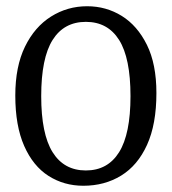

<svg xmlns="http://www.w3.org/2000/svg" viewBox="-20 -583 550 615"><path d="M481 -285Q481 -185 451 -119Q421 -53 368 -20.5Q315 12 247 12Q185 12 135.5 -19.5Q86 -51 57.5 -115.5Q29 -180 29 -277Q29 -370 60 -433.5Q91 -497 143.5 -530Q196 -563 259 -563Q320 -563 370 -532Q420 -501 450.5 -439.5Q481 -378 481 -285ZM398 -275Q398 -397 361.5 -455Q325 -513 255 -513Q185 -513 148.5 -455Q112 -397 112 -275Q112 -154 148.5 -95.5Q185 -37 255 -37Q325 -37 361.5 -95.5Q398 -154 398 -275Z"/></svg>

Font: Mate SC
Style: Regular
Weight: 400
Designer: Eduardo Rodriguez Tunni
Foundry: Eduardo Rodriguez Tunni
Version: Version 1.003; ttfautohint (v1.8.4.7-5d5b);gftools[0.9.24]